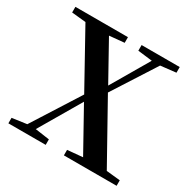

<svg xmlns="http://www.w3.org/2000/svg" viewBox="-164 -901 1054 1060"><g transform="rotate(30 363.0 -371.0)"><path d="M624 -44 712 -35V0H376V-35L473 -44L324 -312L169 -48L260 -35V0H22V-35L115 -48L305 -347L111 -697L21 -706V-742H356V-706L261 -697L395 -456L535 -695L443 -706V-742H686V-706L588 -695L413 -422Z"/></g></svg>

Font: Swei Spring CJKtc
Style: Bold
Weight: 700
Version: Version 1.021